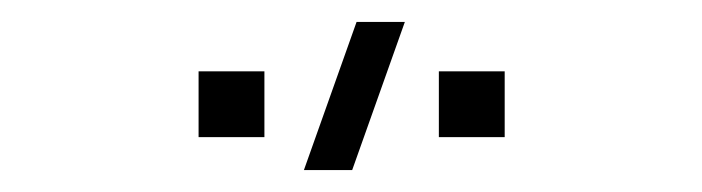

<svg xmlns="http://www.w3.org/2000/svg" viewBox="-20 -785 640 175"><path d="M380 -660V-720H440V-660ZM161 -660V-720H221V-660ZM301 -630H257L305 -765H349Z"/></svg>

Font: Manrope ExtraLight
Style: Regular
Weight: 200
Designer: Mikhail Sharanda
Foundry: Mikhail Sharanda
Version: Version 4.505